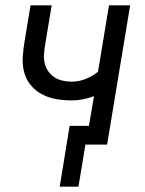

<svg xmlns="http://www.w3.org/2000/svg" viewBox="-20 -540 540 717"><path d="M203 157 240 -70H312L331 -181Q310 -173 289.5 -169Q269 -165 248 -165Q218 -165 189.5 -170Q161 -175 136.5 -188Q112 -201 94.5 -222.5Q77 -244 70 -271Q63 -298 65 -328Q67 -358 72 -387L94 -520H173L149 -376Q146 -358 144.5 -340Q143 -322 146.5 -305.5Q150 -289 159.5 -275Q169 -261 182.5 -252Q196 -243 213 -239Q230 -235 248 -235Q274 -235 299.5 -245Q325 -255 346 -272L387 -520H466L380 0H299L273 157Z"/></svg>

Font: Iosevka Fixed
Style: Italic
Weight: 400
Italic angle: -9°
Monospace: yes
Designer: Belleve Invis
Foundry: Belleve Invis
Version: Version 33.2.4